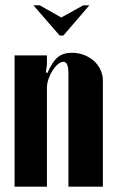

<svg xmlns="http://www.w3.org/2000/svg" viewBox="-20 -704 438 724"><path d="M159 -429Q177 -471 197.5 -488Q218 -505 251 -505Q276 -505 297.5 -496.5Q319 -488 334.5 -474Q350 -460 359 -440.5Q368 -421 368 -399V0H238V-428Q238 -471 219 -471Q209 -471 198 -461.5Q187 -452 178 -438Q169 -424 163 -406.5Q157 -389 157 -374V0H35V-495H157V-460L153 -431ZM130 -684 211 -638 294 -684H317L219 -570H205L106 -684Z"/></svg>

Font: Moniqa Black Heading
Style: Regular
Weight: 900
Designer: Rajesh Rajput
Foundry: Rajesh Rajput
Version: Version 1.000